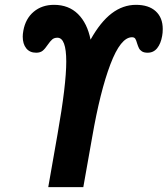

<svg xmlns="http://www.w3.org/2000/svg" viewBox="-20 -774 693 794"><path d="M254 -519.5Q254 -618 217.5 -618Q204 -618 195.8 -610.8Q187.5 -603.5 177.5 -589Q166.5 -572.5 156.5 -564.2Q146.5 -556 129.5 -556Q103 -556 88.5 -574.2Q74 -592.5 74 -622.5Q74 -633 76.5 -647Q85.5 -697 119.5 -725.5Q153.5 -754 203.5 -754Q264 -754 302.5 -716Q341 -678 354.5 -610Q395.5 -683.5 442 -718.8Q488.5 -754 542.5 -754Q595 -754 624 -727.5Q653 -701 653 -654Q653 -637.5 650.5 -625Q645 -593.5 630 -574.8Q615 -556 590.5 -556Q575.5 -556 567 -561.5Q558.5 -567 554.8 -574.5Q551 -582 547 -594.5Q543.5 -607.5 539.5 -613.8Q535.5 -620 526 -620Q479 -620 436.5 -508Q394 -396 361.5 -208.5L324.5 0H179.5L218 -219.5Q254 -423 254 -519.5Z"/></svg>

Font: JuliaMono Black
Style: Italic
Weight: 900
Italic angle: -9°
Monospace: yes
Designer: cormullion
Foundry: corm
Version: Version 0.057; ttfautohint (v1.8.4)